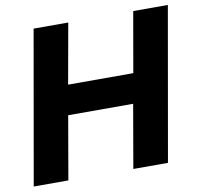

<svg xmlns="http://www.w3.org/2000/svg" viewBox="-79 -795 915 879"><g transform="rotate(-10 378.5 -356.0)"><path d="M632 0H471L522 -294H220L169 0H8L133 -712H294L244 -432H547L596 -712H757Z"/></g></svg>

Font: Creato Display ExtraBold
Style: Italic
Weight: 800
Italic angle: -10°
Version: Version 1.000